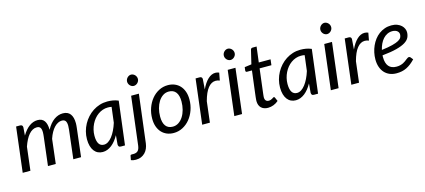

<svg xmlns="http://www.w3.org/2000/svg" viewBox="-66 -1322 4637 2096"><g transform="rotate(-15 2253.0 -274.0)"><path d="M35.5 0 96.5 -507H141Q171 -507 171 -477L164 -386.5Q201.5 -449.5 246 -481.8Q290.5 -514 340 -514Q391.5 -514 416 -478.8Q440.5 -443.5 440.5 -378Q478.5 -447.5 525.8 -480.8Q573 -514 625 -514Q681 -514 708.8 -477.5Q736.5 -441 736.5 -372.5Q736.5 -361 735.5 -348.5Q734.5 -336 733 -322.5L695 0H607.5L645.5 -322.5Q648.5 -347 648.5 -367Q648.5 -404.5 636 -422.2Q623.5 -440 594 -440Q572.5 -440 551 -429.2Q529.5 -418.5 509.5 -397.8Q489.5 -377 472.2 -346.2Q455 -315.5 441.5 -275.5L409 0H321L359.5 -322.5Q361 -336 362 -348Q363 -360 363 -370.5Q363 -406 351.2 -423Q339.5 -440 310 -440Q286 -440 263.8 -428Q241.5 -416 221.8 -393.2Q202 -370.5 185 -337.8Q168 -305 154 -264L122.5 0Z M1191.5 0H1145.5Q1128 0 1121.8 -9Q1115.5 -18 1115.5 -31L1124.5 -133.5Q1106.5 -101.5 1085.8 -75.5Q1065 -49.5 1041.8 -31.2Q1018.5 -13 993 -3Q967.5 7 940 7Q910 7 885.5 -4.8Q861 -16.5 843.8 -39.2Q826.5 -62 817 -95.2Q807.5 -128.5 807.5 -171.5Q807.5 -216.5 818.8 -259.2Q830 -302 850.8 -340Q871.5 -378 900.5 -409.8Q929.5 -441.5 965.2 -464.8Q1001 -488 1042 -500.8Q1083 -513.5 1128 -513.5Q1160.5 -513.5 1191.2 -508.2Q1222 -503 1252 -490ZM973.5 -67Q998 -67 1021.5 -82.2Q1045 -97.5 1066 -124.5Q1087 -151.5 1105.2 -188.8Q1123.5 -226 1137.5 -270.5L1159 -444.5Q1148 -447 1137.2 -447.8Q1126.5 -448.5 1116 -448.5Q1086 -448.5 1058 -438.8Q1030 -429 1005.5 -411.5Q981 -394 961 -369.8Q941 -345.5 926.8 -316.5Q912.5 -287.5 904.5 -254.8Q896.5 -222 896.5 -187.5Q896.5 -67 973.5 -67Z M1484 -506.5 1417 37.5Q1413 68 1401.8 94.2Q1390.5 120.5 1371.5 140Q1352.5 159.5 1326.2 170.8Q1300 182 1266.5 182Q1249 182 1236.5 179.5Q1224 177 1212 172L1221 124Q1223.5 117.5 1227 115.8Q1230.5 114 1237.5 114Q1241 114 1245.2 114.2Q1249.5 114.5 1255 114.5Q1290.5 114.5 1307.8 96.2Q1325 78 1330 37.5L1396.5 -506.5ZM1515.5 -665.5Q1515.5 -652.5 1510.2 -641.2Q1505 -630 1496.2 -621.2Q1487.5 -612.5 1476.2 -607.5Q1465 -602.5 1453.5 -602.5Q1441.5 -602.5 1430.8 -607.5Q1420 -612.5 1411.8 -621.2Q1403.5 -630 1398.5 -641.2Q1393.5 -652.5 1393.5 -665.5Q1393.5 -678.5 1398.5 -690Q1403.5 -701.5 1412 -710.2Q1420.5 -719 1431.2 -724.2Q1442 -729.5 1454 -729.5Q1466 -729.5 1477 -724.5Q1488 -719.5 1496.8 -710.8Q1505.5 -702 1510.5 -690.2Q1515.5 -678.5 1515.5 -665.5Z M1750 -62.5Q1786.5 -62.5 1816.5 -82.5Q1846.5 -102.5 1867.5 -135.8Q1888.5 -169 1900 -212.5Q1911.5 -256 1911.5 -303.5Q1911.5 -373.5 1884 -409Q1856.5 -444.5 1804.5 -444.5Q1767.5 -444.5 1737.8 -424.8Q1708 -405 1687 -371.8Q1666 -338.5 1654.5 -295Q1643 -251.5 1643 -204Q1643 -134 1670.2 -98.2Q1697.5 -62.5 1750 -62.5ZM1742 7Q1700.5 7 1666 -7.2Q1631.5 -21.5 1606.5 -48.5Q1581.5 -75.5 1567.5 -114.5Q1553.5 -153.5 1553.5 -203.5Q1553.5 -267.5 1573.5 -324Q1593.5 -380.5 1628.2 -423Q1663 -465.5 1710.2 -490Q1757.5 -514.5 1812.5 -514.5Q1854 -514.5 1888.5 -500.2Q1923 -486 1948 -459Q1973 -432 1987 -392.8Q2001 -353.5 2001 -304Q2001 -240.5 1981 -184Q1961 -127.5 1926.2 -85Q1891.5 -42.5 1844 -17.8Q1796.5 7 1742 7Z M2064 0 2125 -507H2169.5Q2183.5 -507 2191.5 -500.5Q2199.5 -494 2199.5 -480.5Q2199.5 -478.5 2199.2 -474.8Q2199 -471 2198.8 -467Q2198.5 -463 2198.2 -460Q2198 -457 2198 -456.5L2191 -364.5Q2223.5 -434.5 2263.8 -472.5Q2304 -510.5 2348.5 -510.5Q2369.5 -510.5 2390.5 -501.5L2374.5 -416Q2351 -425.5 2329 -425.5Q2280.5 -425.5 2242.5 -378.2Q2204.5 -331 2179 -235L2151 0Z M2575.5 -506.5 2514.5 0H2427L2488 -506.5ZM2609 -665.5Q2609 -652.5 2603.8 -641.2Q2598.5 -630 2589.8 -621.2Q2581 -612.5 2570 -607.5Q2559 -602.5 2547 -602.5Q2535.5 -602.5 2524.5 -607.5Q2513.5 -612.5 2505.2 -621.2Q2497 -630 2492 -641.2Q2487 -652.5 2487 -665.5Q2487 -678.5 2492 -690Q2497 -701.5 2505.5 -710.2Q2514 -719 2525 -724.2Q2536 -729.5 2547.5 -729.5Q2559.5 -729.5 2570.5 -724.5Q2581.5 -719.5 2590.2 -710.8Q2599 -702 2604 -690.2Q2609 -678.5 2609 -665.5Z M2702.5 -95.5Q2702.5 -98.5 2702.8 -103.2Q2703 -108 2703.8 -117Q2704.5 -126 2706 -140.5Q2707.5 -155 2710.5 -178.5L2742 -432H2685.5Q2679 -432 2674.8 -435.8Q2670.5 -439.5 2670.5 -447.5Q2670.5 -449 2671 -453.5Q2671.5 -458 2672.2 -463.8Q2673 -469.5 2673.8 -475.5Q2674.5 -481.5 2675 -487L2753 -497.5L2790.5 -654Q2792.5 -661.5 2798 -666.2Q2803.5 -671 2811.5 -671H2858.5L2836.5 -496.5H2969.5L2962 -432H2828.5L2798 -183Q2795.5 -162.5 2794 -150L2792 -130Q2791.5 -122.5 2791.2 -119.5Q2791 -116.5 2791 -115Q2791 -89.5 2802.8 -77.2Q2814.5 -65 2835 -65Q2848 -65 2858 -68.8Q2868 -72.5 2875.2 -77Q2882.5 -81.5 2887.5 -85.2Q2892.5 -89 2896.5 -89Q2900.5 -89 2902.8 -87Q2905 -85 2907.5 -80.5L2926 -38Q2902 -16.5 2870.8 -4.2Q2839.5 8 2808 8Q2759.5 8 2731.5 -18.5Q2703.5 -45 2702.5 -95.5Z M3373.5 0H3327.5Q3310 0 3303.8 -9Q3297.5 -18 3297.5 -31L3306.5 -133.5Q3288.5 -101.5 3267.8 -75.5Q3247 -49.5 3223.8 -31.2Q3200.5 -13 3175 -3Q3149.5 7 3122 7Q3092 7 3067.5 -4.8Q3043 -16.5 3025.8 -39.2Q3008.5 -62 2999 -95.2Q2989.5 -128.5 2989.5 -171.5Q2989.5 -216.5 3000.8 -259.2Q3012 -302 3032.8 -340Q3053.5 -378 3082.5 -409.8Q3111.5 -441.5 3147.2 -464.8Q3183 -488 3224 -500.8Q3265 -513.5 3310 -513.5Q3342.5 -513.5 3373.2 -508.2Q3404 -503 3434 -490ZM3155.5 -67Q3180 -67 3203.5 -82.2Q3227 -97.5 3248 -124.5Q3269 -151.5 3287.2 -188.8Q3305.5 -226 3319.5 -270.5L3341 -444.5Q3330 -447 3319.2 -447.8Q3308.5 -448.5 3298 -448.5Q3268 -448.5 3240 -438.8Q3212 -429 3187.5 -411.5Q3163 -394 3143 -369.8Q3123 -345.5 3108.8 -316.5Q3094.5 -287.5 3086.5 -254.8Q3078.5 -222 3078.5 -187.5Q3078.5 -67 3155.5 -67Z M3666.5 -506.5 3605.5 0H3518L3579 -506.5ZM3700 -665.5Q3700 -652.5 3694.8 -641.2Q3689.5 -630 3680.8 -621.2Q3672 -612.5 3661 -607.5Q3650 -602.5 3638 -602.5Q3626.5 -602.5 3615.5 -607.5Q3604.5 -612.5 3596.2 -621.2Q3588 -630 3583 -641.2Q3578 -652.5 3578 -665.5Q3578 -678.5 3583 -690Q3588 -701.5 3596.5 -710.2Q3605 -719 3616 -724.2Q3627 -729.5 3638.5 -729.5Q3650.5 -729.5 3661.5 -724.5Q3672.5 -719.5 3681.2 -710.8Q3690 -702 3695 -690.2Q3700 -678.5 3700 -665.5Z M3749.5 0 3810.5 -507H3855Q3869 -507 3877 -500.5Q3885 -494 3885 -480.5Q3885 -478.5 3884.8 -474.8Q3884.5 -471 3884.2 -467Q3884 -463 3883.8 -460Q3883.5 -457 3883.5 -456.5L3876.5 -364.5Q3909 -434.5 3949.2 -472.5Q3989.5 -510.5 4034 -510.5Q4055 -510.5 4076 -501.5L4060 -416Q4036.5 -425.5 4014.5 -425.5Q3966 -425.5 3928 -378.2Q3890 -331 3864.5 -235L3836.5 0Z M4485.5 -398Q4485.5 -365 4472 -337.2Q4458.5 -309.5 4422.5 -287.2Q4386.5 -265 4323.5 -248.5Q4260.5 -232 4161.5 -222Q4161 -216.5 4161 -211V-200.5Q4161 -133.5 4190.2 -98.2Q4219.5 -63 4278.5 -63Q4302.5 -63 4321.2 -68Q4340 -73 4354.8 -80.2Q4369.5 -87.5 4380.8 -96.2Q4392 -105 4401.5 -112.2Q4411 -119.5 4419 -124.5Q4427 -129.5 4435 -129.5Q4444 -129.5 4451.5 -121L4473.5 -93.5Q4448 -67 4423.8 -48.2Q4399.5 -29.5 4374 -17Q4348.5 -4.5 4320.8 1.2Q4293 7 4261 7Q4217.5 7 4183 -7.5Q4148.5 -22 4124.5 -48.8Q4100.5 -75.5 4087.5 -113.5Q4074.5 -151.5 4074.5 -198.5Q4074.5 -237.5 4082.8 -276.2Q4091 -315 4106.8 -350Q4122.5 -385 4145.2 -415Q4168 -445 4197.2 -466.8Q4226.5 -488.5 4261.8 -501Q4297 -513.5 4337.5 -513.5Q4376 -513.5 4404 -502.5Q4432 -491.5 4450 -474.5Q4468 -457.5 4476.8 -437Q4485.5 -416.5 4485.5 -398ZM4332.5 -449.5Q4301 -449.5 4274.5 -436.5Q4248 -423.5 4227.5 -400.8Q4207 -378 4192.5 -347.2Q4178 -316.5 4170 -281Q4247 -290.5 4293.5 -302.8Q4340 -315 4365 -329.2Q4390 -343.5 4398 -360Q4406 -376.5 4406 -394.5Q4406 -403.5 4402 -413.2Q4398 -423 4389.2 -431Q4380.5 -439 4366.5 -444.2Q4352.5 -449.5 4332.5 -449.5Z"/></g></svg>

Font: Lato TR
Style: Italic
Weight: 400
Italic angle: -12°
Designer: Lukasz Dziedzic
Foundry: tyPoland Lukasz Dziedzic
Version: Version 1.104 2013